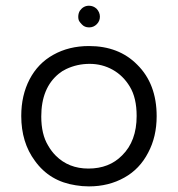

<svg xmlns="http://www.w3.org/2000/svg" viewBox="-20 -663 634 684"><path d="M335.9 -603.5Q335.9 -619.1 324.2 -631.8Q312.5 -642.6 296.9 -642.6Q277.3 -642.6 264.6 -625Q258.8 -615.2 258.8 -603.5Q258.8 -592.8 262.7 -586.9Q266.6 -581.1 271.5 -576.2Q281.2 -565.4 297.4 -565.4Q313.5 -565.4 324.7 -576.7Q335.9 -587.9 335.9 -603.5ZM538.1 -249Q538.1 -364.3 468.8 -432.6Q403.3 -499 296.9 -499Q225.6 -499 169.9 -467.8Q115.2 -437.5 85.4 -380.4Q55.7 -323.2 55.7 -250Q55.7 -155.3 104.5 -89.8Q157.2 -16.6 250 -2.9Q272.5 1 296.9 1Q367.2 1 422.9 -30.3Q477.5 -60.5 507.8 -119.1Q538.1 -175.8 538.1 -249ZM415 -109.4Q369.1 -62.5 294.9 -62.5Q224.6 -62.5 178.7 -108.4Q163.1 -124 151.4 -144.5Q127 -184.6 127 -248Q127 -349.6 189.5 -400.4Q201.2 -410.2 215.8 -417Q254.9 -435.5 299.3 -435.5Q343.8 -435.5 381.3 -414.6Q418.9 -393.6 442.4 -354.5Q466.8 -314.5 466.8 -250Q466.8 -160.2 415 -109.4Z"/></svg>

Font: FakePearl
Style: ExtraLight
Weight: 300
Version: Version 1.2